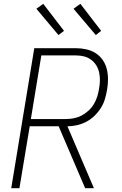

<svg xmlns="http://www.w3.org/2000/svg" viewBox="-20 -988 640 1008"><path d="M427 0 288 -325H136L82 0H39L160 -735H378Q406 -735 433 -729Q460 -723 482 -709Q504 -695 519 -673.5Q534 -652 540.5 -626Q547 -600 547 -572Q547 -544 542 -516Q538 -492 530.5 -467Q523 -442 508.5 -419.5Q494 -397 474.5 -378.5Q455 -360 431.5 -348Q408 -336 383 -330.5Q358 -325 334 -325L473 0ZM142 -363H325Q346 -363 367 -367Q388 -371 407.5 -381Q427 -391 444 -406.5Q461 -422 472.5 -441Q484 -460 490.5 -481Q497 -502 500 -522Q504 -544 504.5 -565.5Q505 -587 500.5 -607.5Q496 -628 485 -645.5Q474 -663 457.5 -675Q441 -687 421 -692Q401 -697 379 -697H197ZM483 -804 366 -942 402 -968 511 -826ZM287 -804 171 -942 207 -968 316 -826Z"/></svg>

Font: Iosevka XLt Ex Obl
Style: Regular
Weight: 200
Width: 7
Italic angle: -9°
Monospace: yes
Designer: Belleve Invis
Foundry: Belleve Invis
Version: Version 32.5.0; ttfautohint (v1.8.4)